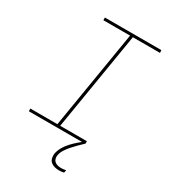

<svg xmlns="http://www.w3.org/2000/svg" viewBox="-227 -848 1053 1184"><g transform="rotate(30 300.0 -256.0)"><path d="M447 0H45L44 -19H237L352 -716H162V-735H564L565 -716H372L257 -19H447ZM388 223Q371 223 355.5 219Q340 215 328.5 205Q317 195 313.5 179Q310 163 312 147Q317 122 331 98Q345 74 364 54Q383 34 404 16Q425 -2 448 -18L445 0Q428 16 411 33Q394 50 378.5 67.5Q363 85 350 105Q337 125 333 147Q331 160 334 171.5Q337 183 346 190.5Q355 198 367 201Q379 204 392 204Q400 204 408.5 203Q417 202 426 200L422 219Q414 221 405 222Q396 223 388 223Z"/></g></svg>

Font: Iosevka Thin Extended
Style: Italic
Weight: 100
Width: 7
Italic angle: -9°
Monospace: yes
Designer: Belleve Invis
Foundry: Belleve Invis
Version: Version 32.5.0; ttfautohint (v1.8.4)